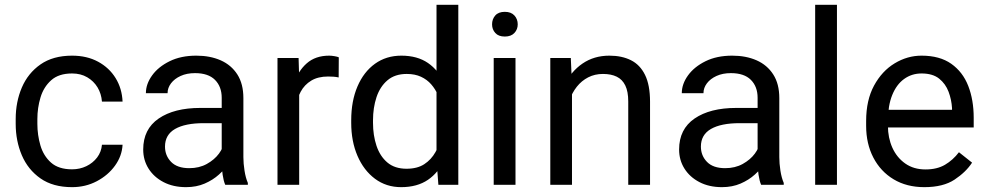

<svg xmlns="http://www.w3.org/2000/svg" viewBox="-20 -770 4114 800"><path d="M280.3 -64.5Q312.5 -64.5 339.8 -77.6Q367.2 -90.8 384.8 -114Q402.3 -137.2 404.8 -167H490.7Q488.3 -120.1 459.2 -79.8Q430.2 -39.6 383.3 -14.9Q336.4 9.8 280.3 9.8Q200.7 9.8 148.7 -26.6Q96.7 -63 71 -123Q45.4 -183.1 45.4 -253.9V-274.4Q45.4 -345.2 71 -405.3Q96.7 -465.3 148.9 -501.7Q201.2 -538.1 280.3 -538.1Q342.3 -538.1 388.7 -512.9Q435.1 -487.8 461.7 -444.6Q488.3 -401.4 490.7 -346.7H404.8Q402.3 -379.4 386.5 -405.8Q370.6 -432.1 343.5 -448Q316.4 -463.9 280.3 -463.9Q224.6 -463.9 193.1 -435.5Q161.6 -407.2 148.7 -363.8Q135.7 -320.3 135.7 -274.4V-253.9Q135.7 -207.5 148.4 -164.1Q161.1 -120.6 192.6 -92.5Q224.1 -64.5 280.3 -64.5Z M903.8 -90.3V-362.3Q903.8 -409.2 875.7 -437.3Q847.7 -465.3 792.5 -465.3Q758.3 -465.3 732.7 -453.6Q707 -441.9 692.6 -422.9Q678.2 -403.8 678.2 -381.8H587.9Q587.9 -419.9 613.8 -455.8Q639.6 -491.7 686.8 -514.9Q733.9 -538.1 797.9 -538.1Q855.5 -538.1 899.7 -518.6Q943.8 -499 969 -459.7Q994.1 -420.4 994.1 -361.3V-115.2Q994.1 -88.9 998.8 -59.1Q1003.4 -29.3 1012.7 -7.8V0H918.5Q911.6 -15.6 907.7 -41.7Q903.8 -67.9 903.8 -90.3ZM919.4 -320.3 920.4 -256.8H829.1Q751.5 -256.8 709.5 -232.7Q667.5 -208.5 667.5 -159.2Q667.5 -121.6 692.9 -95.5Q718.3 -69.3 768.6 -69.3Q810.1 -69.3 841.8 -86.9Q873.5 -104.5 892.3 -129.9Q911.1 -155.3 912.6 -179.2L951.2 -135.7Q947.8 -115.2 932.6 -90.3Q917.5 -65.4 892.3 -42.7Q867.2 -20 832.8 -5.1Q798.3 9.8 755.4 9.8Q701.7 9.8 661.4 -11.2Q621.1 -32.2 598.9 -67.6Q576.7 -103 576.7 -147Q576.7 -231.9 641.1 -276.1Q705.6 -320.3 814.5 -320.3Z M1226.6 -445.3V0H1136.2V-528.3H1224.1ZM1391.6 -531.2 1391.1 -447.3Q1379.9 -449.7 1369.9 -450.4Q1359.9 -451.2 1347.2 -451.2Q1305.2 -451.2 1276.9 -434.1Q1248.5 -417 1232.7 -387.5Q1216.8 -357.9 1212.9 -319.3L1187.5 -304.7Q1187.5 -368.2 1204.6 -421.1Q1221.7 -474.1 1258.1 -506.1Q1294.4 -538.1 1351.6 -538.1Q1361.3 -538.1 1374 -535.9Q1386.7 -533.7 1391.6 -531.2Z M1798.8 -102.5V-750H1889.6V0H1806.6ZM1443.4 -258.3V-268.6Q1443.4 -349.1 1469.5 -409.9Q1495.6 -470.7 1542.5 -504.4Q1589.4 -538.1 1652.3 -538.1Q1718.8 -538.1 1763.2 -507.6Q1807.6 -477.1 1832.8 -420.7Q1857.9 -364.3 1865.2 -286.1V-241.2Q1857.9 -164.1 1833 -107.7Q1808.1 -51.3 1763.2 -20.8Q1718.3 9.8 1651.4 9.8Q1589.4 9.8 1542.5 -25.1Q1495.6 -60.1 1469.5 -120.6Q1443.4 -181.2 1443.4 -258.3ZM1534.2 -268.6V-258.3Q1534.2 -206.1 1548.8 -162.4Q1563.5 -118.7 1594.2 -92.8Q1625 -66.9 1673.8 -66.9Q1718.8 -66.9 1747.8 -85.9Q1776.9 -105 1794.4 -136.2Q1812 -167.5 1821.8 -204.1V-321.8Q1815.9 -348.6 1804.9 -373.8Q1793.9 -398.9 1776.6 -418.7Q1759.3 -438.5 1734.1 -450.2Q1709 -461.9 1674.8 -461.9Q1625.5 -461.9 1594.5 -435.5Q1563.5 -409.2 1548.8 -365.2Q1534.2 -321.3 1534.2 -268.6Z M2127.9 -528.3V0H2037.1V-528.3ZM2030.3 -668.5Q2030.3 -690.4 2043.7 -705.6Q2057.1 -720.7 2083.5 -720.7Q2109.4 -720.7 2123.3 -705.6Q2137.2 -690.4 2137.2 -668.5Q2137.2 -647.5 2123.3 -632.6Q2109.4 -617.7 2083.5 -617.7Q2057.1 -617.7 2043.7 -632.6Q2030.3 -647.5 2030.3 -668.5Z M2363.3 -415.5V0H2272.9V-528.3H2358.4ZM2341.8 -284.2 2304.2 -285.6Q2305.2 -358.4 2332 -415.3Q2358.9 -472.2 2407 -505.1Q2455.1 -538.1 2519 -538.1Q2571.3 -538.1 2609.1 -519Q2647 -500 2667.7 -457.8Q2688.5 -415.5 2688.5 -346.2V0H2597.7V-347.2Q2597.7 -388.7 2585.4 -413.8Q2573.2 -439 2549.8 -450.4Q2526.4 -461.9 2492.2 -461.9Q2458.5 -461.9 2430.9 -447.8Q2403.3 -433.6 2383.5 -408.7Q2363.8 -383.8 2352.8 -351.8Q2341.8 -319.8 2341.8 -284.2Z M3136.7 -90.3V-362.3Q3136.7 -409.2 3108.6 -437.3Q3080.6 -465.3 3025.4 -465.3Q2991.2 -465.3 2965.6 -453.6Q2939.9 -441.9 2925.5 -422.9Q2911.1 -403.8 2911.1 -381.8H2820.8Q2820.8 -419.9 2846.7 -455.8Q2872.6 -491.7 2919.7 -514.9Q2966.8 -538.1 3030.8 -538.1Q3088.4 -538.1 3132.6 -518.6Q3176.8 -499 3201.9 -459.7Q3227.1 -420.4 3227.1 -361.3V-115.2Q3227.1 -88.9 3231.7 -59.1Q3236.3 -29.3 3245.6 -7.8V0H3151.4Q3144.5 -15.6 3140.6 -41.7Q3136.7 -67.9 3136.7 -90.3ZM3152.3 -320.3 3153.3 -256.8H3062Q2984.4 -256.8 2942.4 -232.7Q2900.4 -208.5 2900.4 -159.2Q2900.4 -121.6 2925.8 -95.5Q2951.2 -69.3 3001.5 -69.3Q3043 -69.3 3074.7 -86.9Q3106.4 -104.5 3125.2 -129.9Q3144 -155.3 3145.5 -179.2L3184.1 -135.7Q3180.7 -115.2 3165.5 -90.3Q3150.4 -65.4 3125.2 -42.7Q3100.1 -20 3065.7 -5.1Q3031.2 9.8 2988.3 9.8Q2934.6 9.8 2894.3 -11.2Q2854 -32.2 2831.8 -67.6Q2809.6 -103 2809.6 -147Q2809.6 -231.9 2874 -276.1Q2938.5 -320.3 3047.4 -320.3Z M3467.3 -750V0H3376.5V-750Z M3831.5 9.8Q3757.8 9.8 3703.4 -22.9Q3648.9 -55.7 3618.9 -113.5Q3588.9 -171.4 3588.9 -245.6V-266.1Q3588.9 -352.5 3621.8 -413.3Q3654.8 -474.1 3707.8 -506.1Q3760.7 -538.1 3819.8 -538.1Q3895.5 -538.1 3943.6 -504.2Q3991.7 -470.2 4014.4 -411.9Q4037.1 -353.5 4037.1 -279.3V-238.8H3642.6V-312.5H3946.8V-319.3Q3944.8 -354.5 3932.4 -387.7Q3919.9 -420.9 3893.1 -442.4Q3866.2 -463.9 3819.8 -463.9Q3778.8 -463.9 3747.1 -440.9Q3715.3 -418 3697.5 -373.8Q3679.7 -329.6 3679.7 -266.1V-245.6Q3679.7 -195.8 3698.2 -154.5Q3716.8 -113.3 3752 -88.6Q3787.1 -64 3836.4 -64Q3884.3 -64 3917.5 -83.5Q3950.7 -103 3975.6 -135.7L4030.3 -92.3Q4004.9 -53.2 3957.5 -21.7Q3910.2 9.8 3831.5 9.8Z"/></svg>

Font: Vazirmatn
Style: Regular
Weight: 400
Designer: Saber Rastikerdar
Foundry: Saber Rastikerdar
Version: Version 33.003;September 2, 2022;FontCreator 14.0.0.2862 64-